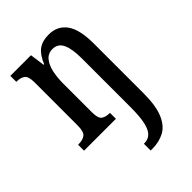

<svg xmlns="http://www.w3.org/2000/svg" viewBox="-231 -644 980 980"><g transform="rotate(-45 259.5 -153.5)"><path d="M260 240V191H265Q290 191 308 174.5Q326 158 335 118.5Q344 79 344 8V-344Q344 -409 327.5 -445Q311 -481 272 -481Q240 -481 221 -458Q202 -435 194 -398Q186 -361 186 -319V-110Q186 -66 202.5 -54.5Q219 -43 247 -43H249V0H19V-43H25Q52 -43 69.5 -55.5Q87 -68 87 -115V-425Q87 -469 70 -481Q53 -493 26 -493H23V-536H172L183 -456H187Q207 -505 235.5 -526Q264 -547 310 -547Q373 -547 407 -500Q441 -453 441 -350V8Q441 97 419.5 148Q398 199 360 219.5Q322 240 273 240Z"/></g></svg>

Font: Noto Serif Thai ExtraCondensed Medium
Style: Regular
Weight: 500
Width: 2
Designer: Monotype Design Team
Foundry: Monotype Imaging Inc.
Version: Version 2.002; ttfautohint (v1.8.4.7-5d5b)